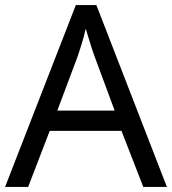

<svg xmlns="http://www.w3.org/2000/svg" viewBox="-20 -737 679 757"><path d="M545 0 459 -221H176L91 0H0L279 -717H360L638 0ZM352 -517Q349 -525 342 -546Q335 -567 328.5 -589.5Q322 -612 318 -624Q311 -593 302 -563.5Q293 -534 287 -517L206 -301H432Z"/></svg>

Font: Noto Sans Kaithi
Style: Regular
Weight: 400
Designer: Monotype Design Team
Foundry: Monotype Imaging Inc.
Version: Version 2.005; ttfautohint (v1.8.4.7-5d5b)